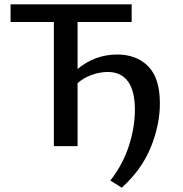

<svg xmlns="http://www.w3.org/2000/svg" viewBox="-20 -678 847 891"><path d="M722 -198Q722 -98 679.5 6Q637 110 545 193L492 160Q551 84 578.5 -2Q606 -88 606 -169Q606 -256 574 -300Q542 -344 480 -344Q444 -344 406 -330.5Q368 -317 340 -292V0H230V-576H29V-658H591V-576H340V-358Q421 -425 524 -425Q614 -425 668 -370Q722 -315 722 -198Z"/></svg>

Font: Ysabeau Semibold
Style: Regular
Weight: 600
Designer: Christian Thalmann (Catharsis Fonts)
Version: Version 0.003